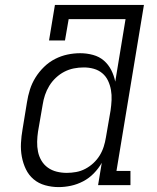

<svg xmlns="http://www.w3.org/2000/svg" viewBox="-20 -755 640 783"><path d="M219 8Q191 8 164 0.5Q137 -7 117 -24Q97 -41 85.5 -65Q74 -89 69 -116Q64 -143 65.5 -171.5Q67 -200 72 -228L90 -338Q94 -364 102 -389.5Q110 -415 124.5 -438.5Q139 -462 159.5 -482Q180 -502 204.5 -514.5Q229 -527 255 -532.5Q281 -538 307 -538Q334 -538 359.5 -531Q385 -524 403.5 -508Q422 -492 433.5 -469.5Q445 -447 450 -422L492 -677H260L245 -590H180L204 -735H567L455 -58H512V0H380L395 -91Q382 -68 362.5 -48Q343 -28 319 -15.5Q295 -3 269.5 2.5Q244 8 219 8ZM252 -50Q252 -50 252 -50Q252 -50 252 -50Q271 -50 290.5 -53.5Q310 -57 328 -66.5Q346 -76 361 -90Q376 -104 386.5 -121Q397 -138 403 -157Q409 -176 412 -195L431 -305Q434 -326 435 -347Q436 -368 432.5 -388Q429 -408 420.5 -426Q412 -444 397 -456.5Q382 -469 362.5 -474.5Q343 -480 322 -480Q301 -480 281 -476Q261 -472 242.5 -462.5Q224 -453 208 -438Q192 -423 181 -405Q170 -387 163.5 -367.5Q157 -348 154 -328L135 -218Q132 -198 131.5 -177Q131 -156 135 -136.5Q139 -117 149 -100Q159 -83 175 -71.5Q191 -60 211 -55Q231 -50 252 -50Z"/></svg>

Font: Iosevka Slab LtExObl
Style: Regular
Weight: 300
Width: 7
Italic angle: -9°
Monospace: yes
Designer: Belleve Invis
Foundry: Belleve Invis
Version: Version 11.1.0; ttfautohint (v1.8.3)